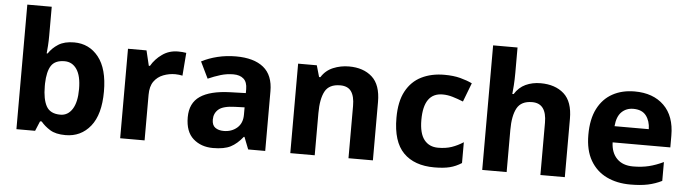

<svg xmlns="http://www.w3.org/2000/svg" viewBox="-47 -958 4185 1167"><g transform="rotate(5 2045.0 -375.0)"><path d="M227 -583Q227 -552 225 -522Q223 -492 221 -475H227Q249 -509 286 -532.5Q323 -556 382 -556Q474 -556 531 -484.5Q588 -413 588 -274Q588 -134 530 -62Q472 10 378 10Q318 10 283.5 -11.5Q249 -33 227 -60H217L192 0H78V-760H227ZM334 -437Q276 -437 252.5 -401Q229 -365 227 -291V-275Q227 -196 250.5 -153.5Q274 -111 336 -111Q382 -111 409 -153.5Q436 -196 436 -276Q436 -356 408.5 -396.5Q381 -437 334 -437Z M1016 -556Q1027 -556 1042 -555Q1057 -554 1066 -552L1055 -412Q1048 -414 1034.5 -415.5Q1021 -417 1011 -417Q973 -417 938 -403.5Q903 -390 881.5 -360Q860 -330 860 -278V0H711V-546H824L846 -454H853Q877 -496 919 -526Q961 -556 1016 -556Z M1369 -557Q1479 -557 1537.5 -509.5Q1596 -462 1596 -364V0H1492L1463 -74H1459Q1424 -30 1385 -10Q1346 10 1278 10Q1205 10 1157 -32.5Q1109 -75 1109 -163Q1109 -250 1170 -291.5Q1231 -333 1353 -337L1448 -340V-364Q1448 -407 1425.5 -427Q1403 -447 1363 -447Q1323 -447 1285 -435.5Q1247 -424 1209 -407L1160 -508Q1204 -531 1257.5 -544Q1311 -557 1369 -557ZM1390 -251Q1318 -249 1290 -225Q1262 -201 1262 -162Q1262 -128 1282 -113.5Q1302 -99 1334 -99Q1382 -99 1415 -127.5Q1448 -156 1448 -208V-253Z M2059 -556Q2147 -556 2200 -508.5Q2253 -461 2253 -356V0H2104V-319Q2104 -378 2083 -407.5Q2062 -437 2016 -437Q1948 -437 1923 -390.5Q1898 -344 1898 -257V0H1749V-546H1863L1883 -476H1891Q1917 -518 1962.5 -537Q2008 -556 2059 -556Z M2628 10Q2506 10 2439.5 -57.5Q2373 -125 2373 -270Q2373 -370 2407 -433Q2441 -496 2501.5 -526Q2562 -556 2641 -556Q2697 -556 2738.5 -545Q2780 -534 2811 -519L2767 -404Q2732 -418 2701.5 -427Q2671 -436 2641 -436Q2525 -436 2525 -271Q2525 -189 2555.5 -150Q2586 -111 2641 -111Q2688 -111 2724 -123.5Q2760 -136 2794 -158V-31Q2760 -9 2722.5 0.5Q2685 10 2628 10Z M3069 -605Q3069 -565 3066.5 -528Q3064 -491 3062 -476H3070Q3096 -518 3137 -537Q3178 -556 3228 -556Q3317 -556 3370.5 -508.5Q3424 -461 3424 -356V0H3275V-319Q3275 -437 3187 -437Q3120 -437 3094.5 -390.5Q3069 -344 3069 -257V0H2920V-760H3069Z M3802 -556Q3915 -556 3981 -491.5Q4047 -427 4047 -308V-236H3695Q3697 -173 3732.5 -137Q3768 -101 3831 -101Q3884 -101 3927 -111.5Q3970 -122 4016 -144V-29Q3976 -9 3931.5 0.5Q3887 10 3824 10Q3742 10 3679 -20.5Q3616 -51 3580 -113Q3544 -175 3544 -269Q3544 -365 3576.5 -428.5Q3609 -492 3667 -524Q3725 -556 3802 -556ZM3803 -450Q3760 -450 3731.5 -422Q3703 -394 3698 -335H3907Q3906 -385 3881 -417.5Q3856 -450 3803 -450Z"/></g></svg>

Font: Noto Sans Sinhala
Style: Bold
Weight: 700
Designer: Jelle Bosma - Monotype Design Team
Foundry: Monotype Imaging Inc.
Version: Version 2.006; ttfautohint (v1.8.4.7-5d5b)